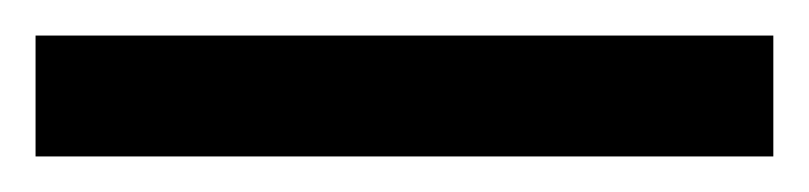

<svg xmlns="http://www.w3.org/2000/svg" viewBox="-22 -23 455 108"><path d="M-2 65H413V-3H-2Z"/></svg>

Font: Noto Sans Telugu UI
Style: Bold
Weight: 700
Designer: Jelle Bosma - Monotype Design Team
Foundry: Monotype Imaging Inc.
Version: Version 2.005